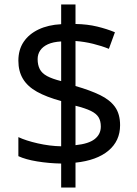

<svg xmlns="http://www.w3.org/2000/svg" viewBox="-20 -779 612 857"><path d="M253 -49Q198 -50 146 -58.5Q94 -67 62 -82V-167Q96 -151 149 -139Q202 -127 253 -126V-328Q187 -346 145 -369.5Q103 -393 82.5 -427Q62 -461 62 -508Q62 -557 85.5 -592Q109 -627 152 -647.5Q195 -668 253 -671V-759H317V-672Q370 -671 413.5 -660.5Q457 -650 493 -635L466 -561Q434 -574 395.5 -583.5Q357 -593 317 -596V-395Q383 -376 427 -354.5Q471 -333 493.5 -301.5Q516 -270 516 -220Q516 -150 464 -106.5Q412 -63 317 -53V58H253ZM317 -131Q376 -137 403 -158.5Q430 -180 430 -214Q430 -239 420 -255.5Q410 -272 385.5 -284Q361 -296 317 -307ZM253 -594Q217 -592 194 -581.5Q171 -571 159.5 -554Q148 -537 148 -515Q148 -489 157.5 -470.5Q167 -452 190 -439.5Q213 -427 253 -417Z"/></svg>

Font: lbangla05
Style: Book
Weight: 400
Designer: Jelle Bosma - Monotype Design Team
Foundry: Monotype Imaging Inc.
Version: Version 2.003